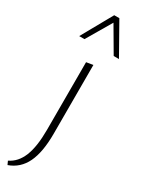

<svg xmlns="http://www.w3.org/2000/svg" viewBox="-259 -728 769 1041"><g transform="rotate(30 126.0 -207.5)"><path d="M105 17V-407L147 -414V17Q147 132 115 198.5Q83 265 15 289L5 267Q56 243 80.5 182Q105 121 105 17ZM218 -511 119 -680 110 -704H142L251 -511ZM2 -511 110 -704H142L135 -681L35 -511Z"/></g></svg>

Font: Ysabeau ExtraLight
Style: Regular
Weight: 250
Designer: Christian Thalmann (Catharsis Fonts)
Version: Version 2.002